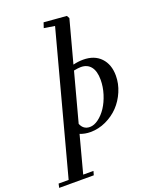

<svg xmlns="http://www.w3.org/2000/svg" viewBox="-294 -821 944 1186"><g transform="rotate(-20 178.0 -228.0)"><path d="M184.6 11.2Q147.9 11.2 116.2 -1.5L51.3 242.7H118.7L111.3 269H-116.2L-110.4 242.7H-44.4L202.1 -679.7L131.8 -690.9L143.1 -725.1L292 -712.9L301.8 -695.3L227.1 -416.5Q261.2 -424.8 292.5 -424.8Q366.7 -424.8 408.4 -380.9Q450.2 -336.9 450.2 -263.2Q450.2 -210.4 428.7 -159.9Q407.2 -109.4 371.6 -72Q335.9 -34.7 286.6 -11.7Q237.3 11.2 184.6 11.2ZM264.2 -386.7Q247.1 -386.7 217.8 -380.9L132.3 -61.5Q148.9 -19.5 191.9 -19.5Q219.7 -19.5 249 -41.3Q278.3 -63 301 -97.4Q323.7 -131.8 338.4 -178.5Q353 -225.1 353 -271.5Q353 -328.1 329.8 -357.4Q306.6 -386.7 264.2 -386.7Z"/></g></svg>

Font: Elstob 18pt SemiBold
Style: Italic
Weight: 600
Italic angle: -20°
Designer: Peter S. Baker
Version: Version 1.015